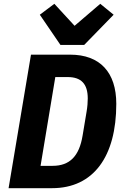

<svg xmlns="http://www.w3.org/2000/svg" viewBox="-20 -984 640 1004"><path d="M24.9 0H252.1C469.1 0 588.1 -165.8 588.1 -441.1C588.1 -605.8 502.8 -698.2 346.9 -698.2H142ZM188.2 -907 296.2 -748.9H420.1L574.2 -907L504.3 -964.1L370 -849.1L264.2 -964.1ZM192.1 -116.8 269.2 -581H334.2C404.8 -581 438.9 -545.1 438.9 -469.1C438.9 -449.9 437.1 -425.1 432.9 -400.9L411.9 -274.9C394.2 -166.9 344.1 -116.8 255 -116.8Z"/></svg>

Font: Margiela Mono Italic Bold It
Style: Regular
Weight: 700
Designer: Mike Abbink, Paul van der Laan, Pieter van Rosmalen
Foundry: Bold Monday
Version: Version 2.003 2021